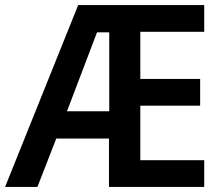

<svg xmlns="http://www.w3.org/2000/svg" viewBox="-21 -785 877 754"><path d="M781 -51H407V-241H200L126 -51H-1L286 -765H781V-660H530V-475H765V-370H530V-156H781ZM242 -348H408V-658H360Z"/></svg>

Font: Noto Sans Tamil UI SemiCondensed SemiBold
Style: Regular
Weight: 600
Width: 4
Designer: Jelle Bosma - Monotype Design Team
Foundry: Monotype Imaging Inc.
Version: Version 2.004; ttfautohint (v1.8.4.7-5d5b)